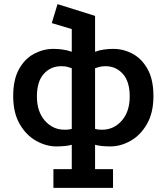

<svg xmlns="http://www.w3.org/2000/svg" viewBox="-20 -692 808 931"><path d="M239 219V128H328V10Q315 14 295 16Q275 18 253 18Q204 18 155.5 -9Q107 -36 75.5 -90.5Q44 -145 44 -226Q44 -306 72 -356.5Q100 -407 145 -431Q190 -455 239 -455Q259 -455 282.5 -452Q306 -449 328 -441V-551L231 -580L259 -672L441 -615V-441Q462 -449 485.5 -452Q509 -455 529 -455Q579 -455 623.5 -431Q668 -407 696 -356.5Q724 -306 724 -226Q724 -145 692.5 -90.5Q661 -36 613 -9Q565 18 515 18Q494 18 474 16Q454 14 441 10V128H528V219ZM293 -63Q308 -63 316 -64.5Q324 -66 328 -67V-361Q322 -363 310 -367Q298 -371 277 -371Q226 -371 192.5 -334Q159 -297 159 -224Q159 -151 197.5 -107Q236 -63 293 -63ZM475 -63Q532 -63 570.5 -107Q609 -151 609 -224Q609 -297 575.5 -334Q542 -371 492 -371Q472 -371 459.5 -367Q447 -363 441 -361V-67Q444 -66 452.5 -64.5Q461 -63 475 -63Z"/></svg>

Font: Podkova
Style: Bold
Weight: 700
Designer: Ilya Yudin
Foundry: Cyreal (www.cyreal.org)
Version: Version 2.102; ttfautohint (v1.8.1.43-b0c9)